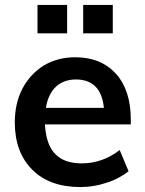

<svg xmlns="http://www.w3.org/2000/svg" viewBox="-20 -750 588 778"><path d="M510 -246H162Q167 -163 203 -127Q239 -88 311 -88Q395 -88 465 -142L501 -56Q483 -42 461 -30Q439 -18 413 -10Q361 8 306 8Q181 8 111 -62Q40 -133 40 -254Q40 -332 71 -391Q102 -450 158 -485Q214 -518 285 -518Q389 -518 450 -451Q510 -384 510 -265ZM288 -428Q239 -428 207 -399Q175 -369 166 -313H401Q395 -371 367 -399Q338 -428 288 -428ZM132 -730H252V-615H132ZM317 -730H437V-615H317Z"/></svg>

Font: PRinguin Sans
Style: Bold
Weight: 700
Designer: Vernon Adams
Foundry: Vernon Adams
Version: ""